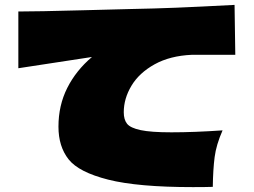

<svg xmlns="http://www.w3.org/2000/svg" viewBox="-20 -772 1040 785"><path d="M765 -548Q675 -544 612 -509Q549 -474 517.5 -421.5Q486 -369 486 -313Q486 -283 499.5 -266Q513 -249 555 -240Q597 -231 681 -231Q774 -231 890 -239Q864 -180 857.5 -129.5Q851 -79 850 -8Q822 -7 769 -7Q543 -7 422.5 -37.5Q302 -68 260.5 -120.5Q219 -173 219 -254Q219 -341 255 -412.5Q291 -484 356 -539L55 -493V-725Q132 -725 317 -730L510 -735Q613 -737 700 -740.5Q787 -744 939 -752L942 -548Z"/></svg>

Font: Dela Gothic One
Style: Regular
Weight: 400
Designer: aratakana
Foundry: aratakana
Version: Version 1.004